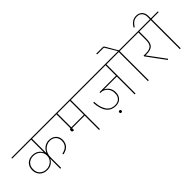

<svg xmlns="http://www.w3.org/2000/svg" viewBox="105 -2016 3169 3169"><g transform="rotate(-45 1689.5 -432.0)"><path d="M423 -229H420Q403 -191 360.5 -162.5Q318 -134 255 -134Q217 -134 185 -146.5Q153 -159 129 -182Q105 -205 91.5 -237.5Q78 -270 78 -310Q78 -349 90.5 -381Q103 -413 125.5 -436Q148 -459 180.5 -471.5Q213 -484 252 -484Q286 -484 313 -476Q340 -468 360.5 -454.5Q381 -441 395.5 -424Q410 -407 420 -389H423V-679H-20V-698H877V-679H444V-351H447Q458 -373 474 -394Q490 -415 512 -431.5Q534 -448 562 -457.5Q590 -467 626 -467Q666 -467 696.5 -454Q727 -441 748 -419.5Q769 -398 779.5 -370Q790 -342 790 -311Q790 -243 753 -196Q716 -149 629 -130L622 -150Q702 -167 735 -207.5Q768 -248 768 -303V-317Q768 -339 759.5 -362.5Q751 -386 734 -405Q717 -424 689.5 -436Q662 -448 625 -448Q589 -448 556 -433.5Q523 -419 498 -392.5Q473 -366 458.5 -329Q444 -292 444 -247V0H423ZM257 -153Q293 -153 323.5 -165.5Q354 -178 376 -198.5Q398 -219 410 -245Q422 -271 422 -299V-316Q422 -343 411 -369.5Q400 -396 378.5 -417Q357 -438 326 -451.5Q295 -465 255 -465Q219 -465 190.5 -453.5Q162 -442 142 -422Q122 -402 111.5 -375.5Q101 -349 101 -319V-298Q101 -268 112.5 -241.5Q124 -215 144.5 -195.5Q165 -176 193.5 -164.5Q222 -153 257 -153Z M1019 -288Q1003 -288 996 -297.5Q989 -307 989 -321Q989 -350 1014 -353V-679H857V-698H1513V-679H1349V0H1328V-335H1035V-291Q1029 -288 1019 -288ZM1035 -679V-354H1328V-679Z M1806 -82Q1758 -82 1718 -99.5Q1678 -117 1648 -154Q1618 -191 1600 -248Q1582 -305 1577 -384L1598 -387Q1603 -298 1623.5 -242.5Q1644 -187 1673 -155.5Q1702 -124 1736.5 -112.5Q1771 -101 1804 -101Q1870 -101 1906.5 -138Q1943 -175 1943 -234V-256Q1943 -287 1931 -316Q1919 -345 1898 -367.5Q1877 -390 1849 -403Q1821 -416 1789 -416H1775V-435H2159V-679H1473V-698H2344V-679H2180V0H2159V-416H1865V-413Q1885 -403 1903 -387.5Q1921 -372 1935 -351Q1949 -330 1957 -303Q1965 -276 1965 -243Q1965 -171 1922.5 -126.5Q1880 -82 1806 -82ZM1793 59Q1769 59 1769 37V32Q1769 10 1793 10Q1817 10 1817 32V37Q1817 59 1793 59Z M2468 -679H2304V-698H2469L2447 -735L2346 -904H2187V-923H2340Q2351 -923 2356.5 -918.5Q2362 -914 2367 -906L2488 -698H2653V-679H2489V0H2468Z M2715 -330V-347H2765Q2813 -347 2844 -356.5Q2875 -366 2893 -385.5Q2911 -405 2918.5 -435.5Q2926 -466 2926 -508V-679H2613V-698H3090V-679H2947V-519Q2947 -470 2939 -434Q2931 -398 2910.5 -374.5Q2890 -351 2854 -339.5Q2818 -328 2762 -328H2743V-325L2965 -25L2949 -13Z M3214 -679H3050V-698H3214V-754Q3214 -811 3183 -846.5Q3152 -882 3093 -882Q3047 -882 3011 -858Q2975 -834 2944 -782L2927 -791Q2988 -901 3092 -901Q3157 -901 3196 -861.5Q3235 -822 3235 -753V-698H3399V-679H3235V0H3214Z"/></g></svg>

Font: IBM Plex Sans Devanagari Thin
Style: Regular
Weight: 100
Designer: Mike Abbink, Paul van der Laan, Pieter van Rosmalen, Erin McLaughlin
Foundry: Bold Monday
Version: Version 1.1